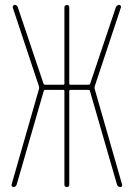

<svg xmlns="http://www.w3.org/2000/svg" viewBox="-20 -750 540 770"><path d="M33.2 0Q30.3 0 27.8 -2.9Q25.4 -5.9 26.4 -9.8L136.7 -394.5Q137.7 -397.5 135.7 -405.3L31.2 -719.7Q30.3 -723.6 32.7 -727.1Q35.2 -730.5 39.1 -730.5Q48.8 -730.5 51.8 -719.7L154.3 -415Q156.2 -410.2 161.1 -410.2H233.4Q238.3 -410.2 238.3 -415V-719.7Q238.3 -729.5 248 -730Q257.8 -730.5 257.8 -719.7V-415Q257.8 -410.2 262.7 -410.2H335Q340.8 -410.2 341.8 -415L444.3 -719.7Q448.2 -729.5 457 -730.5Q460.9 -730.5 463.9 -727.1Q466.8 -723.6 464.8 -719.7L360.4 -405.3Q358.4 -398.4 359.4 -394.5L469.7 -9.8Q470.7 -5.9 468.8 -2.9Q466.8 0 462.9 0Q453.1 0 449.2 -9.8L340.8 -384.8Q339.8 -389.6 335 -389.6H262.7Q257.8 -389.6 257.8 -384.8V-9.8Q257.8 0 248 0Q238.3 0 238.3 -9.8V-384.8Q238.3 -389.6 233.4 -389.6H161.1Q157.2 -389.6 155.3 -384.8L46.9 -9.8Q43.9 0 33.2 0Z"/></svg>

Font: Rounded Mgen+ 1m thin
Style: Regular
Weight: 100
Designer: [Source Han Sans]
Ryoko NISHIZUKA  (kana & ideographs); Paul D. Hunt (Latin, Greek & Cyrillic); Wenlong ZHANG  (bopomofo
Version: Version 1.059.20150602